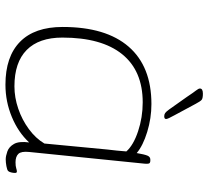

<svg xmlns="http://www.w3.org/2000/svg" viewBox="-50 -708 765 705"><g transform="rotate(90 332.5 -355.5)"><path d="M291 7Q188 7 133.5 -46.5Q79 -100 79 -203Q79 -362 151.5 -445.5Q224 -529 362 -529Q414 -529 464.5 -513.5Q515 -498 542 -475Q547 -504 551.5 -514.5Q556 -525 566 -525H569Q579 -525 580.5 -519.5Q582 -514 581 -504L538 -80Q535 -51 545 -40.5Q555 -30 576 -30Q590 -30 597.5 -32.5Q605 -35 610 -35Q615 -35 615 -28Q615 -21 613 -13.5Q611 -6 608 -3Q604 1 590 3.5Q576 6 565 6Q553 6 536 0Q519 -6 508.5 -24.5Q498 -43 503 -80Q466 -40 409.5 -16.5Q353 7 291 7ZM297 -26Q338 -26 379 -40Q420 -54 454 -79Q488 -104 507 -136L529 -367Q531 -381 533 -402.5Q535 -424 536 -437Q513 -463 462 -480Q411 -497 356 -497Q240 -497 179 -421.5Q118 -346 118 -202Q118 -116 163.5 -71Q209 -26 297 -26ZM407 -576Q400 -576 395 -579.5Q390 -583 382 -594L336 -659Q320 -683 312.5 -692.5Q305 -702 305 -707Q305 -718 324 -718Q341 -718 346.5 -713.5Q352 -709 361 -692L403 -614Q417 -589 417 -583Q417 -576 407 -576Z"/></g></svg>

Font: Asap Expanded Expanded Thin
Style: Italic
Weight: 100
Width: 7
Italic angle: -6°
Designer: Pablo Cosgaya
Foundry: Omnibus-Type
Version: Version 3.001; ttfautohint (v1.8.4.7-5d5b)